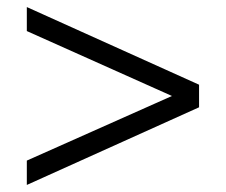

<svg xmlns="http://www.w3.org/2000/svg" viewBox="-20 -559 640 544"><path d="M56 -35V-104L512 -307V-267L56 -471V-539L544 -319V-255Z"/></svg>

Font: NunitoSans1
Style: Book
Weight: 400
Designer: Vernon Adams
Foundry: Vernon Adams
Version: Version 3.101;gftools[0.9.27]